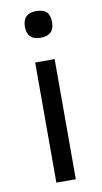

<svg xmlns="http://www.w3.org/2000/svg" viewBox="-83 -747 418 787"><g transform="rotate(-10 126.5 -353.5)"><path d="M167 0H86V-500H167ZM126 -707Q156 -707 169.5 -693.5Q183 -680 183 -651Q183 -596 126 -596Q70 -596 70 -651Q70 -707 126 -707Z"/></g></svg>

Font: Fivo Sans
Style: Regular
Weight: 400
Designer: Alexander Slobzheninov
Foundry: Alexander Slobzheninov
Version: 1.0